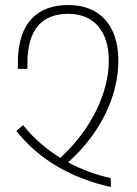

<svg xmlns="http://www.w3.org/2000/svg" viewBox="-20 -744 547 764"><path d="M421 0V-35C360 -49 303 -70 251 -98C380 -213 451 -363 451 -502C451 -643 377 -724 252 -724C133 -724 51 -658 51 -494V-470H89V-491C89 -633 152 -689 252 -689C350 -689 413 -624 413 -502C413 -375 342 -227 220 -116C164 -150 115 -193 72 -246L45 -223C137 -106 270 -33 421 0Z"/></svg>

Font: Noto Sans Armenian Condensed ExtraLight
Style: Regular
Weight: 200
Width: 3
Designer: Monotype Design Team
Foundry: Monotype Imaging Inc.
Version: Version 2.008